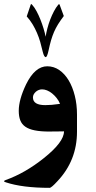

<svg xmlns="http://www.w3.org/2000/svg" viewBox="-45 -697 476 951"><path d="M336.4 -44.9Q336.4 98.1 239.3 200.7Q209.5 233.4 200.7 233.4Q65.9 233.4 -16.1 206.1Q-24.9 203.6 -24.9 200.2Q-24.9 197.8 -17.1 194.8Q79.6 160.2 171.9 86.4Q272 6.8 272 -46.4Q267.6 -46.4 257.6 -46.1Q247.6 -45.9 236.3 -45.9Q225.1 -45.9 215.1 -45.7Q205.1 -45.4 199.7 -45.4Q156.2 -45.4 127.2 -51.3Q98.1 -57.1 80.6 -69.3Q63 -81.5 55.4 -101.1Q47.9 -120.6 47.9 -147.9Q47.9 -203.6 84.5 -279.8Q128.4 -368.7 189 -368.7Q221.7 -368.7 248.8 -349.9Q275.9 -331.1 295.2 -298.8Q314.5 -266.6 325.4 -223.1Q336.4 -179.7 336.4 -129.4ZM252.4 -182.6Q246.1 -198.2 235.6 -211.4Q225.1 -224.6 212.9 -234.4Q200.7 -244.1 188 -249.3Q175.3 -254.4 163.1 -254.4Q154.8 -254.4 146.7 -251.2Q138.7 -248 132.3 -242.4Q126 -236.8 122.1 -229.7Q118.2 -222.7 118.2 -214.4Q118.2 -176.3 179.2 -176.3Q193.4 -176.3 211.4 -177.7Q229.5 -179.2 252.4 -182.6ZM271 -617.7Q254.4 -595.7 242.7 -576.9Q231 -558.1 222.7 -538.8Q214.4 -519.5 208 -497.8Q201.7 -476.1 195.8 -448.2Q188.5 -414.1 181.6 -414.1Q173.3 -414.1 167 -439.5Q161.1 -465.3 154.3 -489Q147.5 -512.7 137.9 -534.7Q128.4 -556.6 116.2 -576.9Q104 -597.2 87.4 -615.7L106.4 -671.9Q107.9 -677.2 109.9 -677.2Q110.4 -677.2 114.3 -673.3Q125.5 -661.1 136 -641.6Q146.5 -622.1 155.3 -599.9Q164.1 -577.6 170.9 -555.2Q177.7 -532.7 181.2 -515.1Q183.6 -533.2 189.5 -555.7Q195.3 -578.1 203.6 -599.9Q211.9 -621.6 222.2 -641.1Q232.4 -660.6 243.7 -673.8Q247.1 -677.2 248 -677.2Q248.5 -677.2 251 -671.9Z"/></svg>

Font: XB Kayhan
Style: Bold
Weight: 700
Designer: Behnam
Foundry: Irmug
Version: Version 7.300 2009